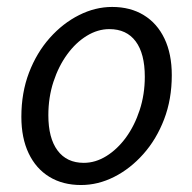

<svg xmlns="http://www.w3.org/2000/svg" viewBox="-20 -518 549 550"><path d="M212.1 12Q159.7 12 121.3 -11.5Q83 -34.9 62.1 -78.8Q41.2 -122.6 41.2 -183.4Q41.2 -252.6 63.1 -309.9Q85.1 -367.3 122.6 -409.4Q160.2 -451.6 206.6 -474.8Q252.9 -498.1 301.2 -498.1Q353.6 -498.1 391.9 -474.6Q430.3 -451.2 451.2 -407.3Q472.1 -363.5 472.1 -302.7Q472.1 -233.5 450.1 -176.2Q428.1 -118.8 390.6 -76.7Q353.1 -34.5 307 -11.3Q260.9 12 212.1 12ZM220 -51.5Q253.4 -51.5 284.7 -70.9Q316 -90.3 340.8 -124.1Q365.5 -158 380.1 -202.7Q394.8 -247.5 394.8 -298.2Q394.8 -364.6 368.6 -399.6Q342.5 -434.6 293.3 -434.6Q259.9 -434.6 228.6 -415.4Q197.2 -396.2 172.5 -362.3Q147.8 -328.5 133.1 -283.7Q118.5 -239 118.5 -187.9Q118.5 -122.4 144.8 -87Q171.1 -51.5 220 -51.5Z"/></svg>

Font: Source Sans 3 VF
Style: Italic
Weight: 200
Italic angle: -11°
Designer: Paul D. Hunt
Foundry: Adobe Systems Incorporated
Version: Version 3.042;hotconv 1.0.118;makeotfexe 2.5.65603